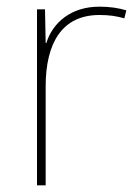

<svg xmlns="http://www.w3.org/2000/svg" viewBox="-20 -556 415 576"><path d="M278 -536C193 -536 138 -488 119 -427H117L115 -528H91V0H117V-297C117 -428 167 -511 278 -511C308 -511 328 -508 353 -501L359 -525C335 -532 310 -536 278 -536Z"/></svg>

Font: Noto Sans Devanagari UI Thin
Style: Regular
Weight: 100
Designer: Jelle Bosma - Monotype Design Team
Foundry: Monotype Imaging Inc.
Version: Version 2.004